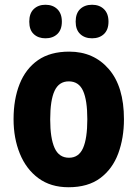

<svg xmlns="http://www.w3.org/2000/svg" viewBox="-20 -777 579 807"><path d="M501 -276Q501 -197 477 -132Q453 -67 401.5 -28.5Q350 10 268 10Q193 10 141.5 -28Q90 -66 63.5 -131Q37 -196 37 -276Q37 -360 62.5 -424Q88 -488 139.5 -524Q191 -560 271 -560Q374 -560 437.5 -486.5Q501 -413 501 -276ZM191 -275Q191 -196 209.5 -155Q228 -114 270 -114Q311 -114 329 -154.5Q347 -195 347 -276Q347 -356 329 -395.5Q311 -435 269 -435Q228 -435 209.5 -395.5Q191 -356 191 -275ZM103 -686Q103 -721 122 -739Q141 -757 171 -757Q202 -757 221 -738.5Q240 -720 240 -686Q240 -652 221 -634Q202 -616 171 -616Q141 -616 122 -633.5Q103 -651 103 -686ZM298 -686Q298 -721 317 -739Q336 -757 367 -757Q398 -757 417 -738.5Q436 -720 436 -686Q436 -652 417 -634Q398 -616 367 -616Q336 -616 317 -634Q298 -652 298 -686Z"/></svg>

Font: Noto Sans Myanmar Condensed ExtraBold
Style: Regular
Weight: 800
Width: 3
Designer: Monotype Design Team
Foundry: Monotype Imaging Inc.
Version: Version 2.107; ttfautohint (v1.8.4.7-5d5b)